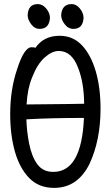

<svg xmlns="http://www.w3.org/2000/svg" viewBox="-20 -894 540 938"><path d="M244.1 23.9Q169.9 23.9 123 -23.9Q76.2 -71.8 53 -152.8Q29.8 -233.9 29.8 -336.9Q29.8 -457 64 -557.1Q98.1 -663.1 133.8 -663.1Q149.9 -663.1 152.8 -660.2Q193.8 -719.2 271 -719.2Q336.9 -719.2 380.9 -672.1Q424.8 -625 448 -544.9Q471.2 -464.8 471.2 -362.8Q471.2 -209 417 -92.8Q358.9 23.9 244.1 23.9ZM240.2 -54.2Q378.9 -54.2 390.1 -317.9Q226.1 -317.9 108.9 -311Q110.8 -251 122.1 -193.8Q134.8 -128.9 162.4 -91.6Q189.9 -54.2 240.2 -54.2ZM109.9 -383.8H115.2Q376 -386.2 391.1 -387.2Q390.1 -490.2 361.8 -562Q331.1 -645 267.1 -645Q233.9 -645 198 -613Q162.1 -581.1 136.2 -514.2Q113.8 -459 109.9 -383.8ZM173.8 -752.9Q148.9 -752.9 132.1 -775.9Q115.2 -798.8 115.2 -819.8Q117.2 -874 165 -874Q188 -874 206.1 -852.1Q224.1 -830.1 224.1 -806.2Q220.2 -752.9 173.8 -752.9ZM338.9 -752.9Q313 -752.9 295.9 -775.9Q278.8 -798.8 278.8 -819.8Q282.2 -874 330.1 -874Q353 -874 370.6 -852.1Q388.2 -830.1 388.2 -806.2Q384.8 -752.9 338.9 -752.9Z"/></svg>

Font: LXGW WenKai Mono GB Screen
Style: Regular
Weight: 400
Monospace: yes
Designer: LXGW / Fontworks Inc.
Foundry: LXGW / Fontworks Inc.
Version: Version 1.510;January 18,2025